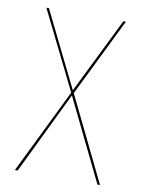

<svg xmlns="http://www.w3.org/2000/svg" viewBox="-81 -757 607 813"><g transform="rotate(10 223.0 -350.0)"><path d="M395 0 223 -353 52 0H40L218 -364L52 -700H63L223 -375L383 -700H394L229 -364L406 0Z"/></g></svg>

Font: Bebas Neue Thin
Style: Regular
Weight: 200
Designer: Ryoichi Tsunekawa
Foundry: Ryoichi Tsunekawa
Version: Version 1.003;PS 001.003;hotconv 1.0.70;makeotf.lib2.5.58329